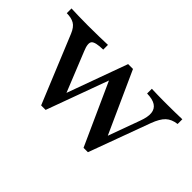

<svg xmlns="http://www.w3.org/2000/svg" viewBox="-66 -656 901 901"><g transform="rotate(45 384.0 -206.0)"><path d="M233.9 7.3 95.2 -329.8Q82.3 -361.3 62.9 -372.6Q43.5 -383.9 12.9 -383.9V-415.3Q35.5 -414.5 61.3 -413.7Q87.1 -412.9 125 -412.9Q167.7 -412.9 198.8 -413.7Q229.8 -414.5 254.8 -415.3V-383.9Q203.2 -383.1 191.5 -369.4Q179.8 -355.6 196.8 -315.3L281.5 -105.6L268.5 -96.8L385.5 -418.5L412.1 -398.4L263.7 7.3ZM515.3 7.3 371 -312.1 385.5 -418.5H417.7L561.3 -100.8L546.8 -88.7L612.9 -270.2Q627.4 -308.9 624.6 -333.5Q621.8 -358.1 602.4 -370.6Q583.1 -383.1 546 -383.9V-415.3Q571 -414.5 588.3 -414.1Q605.6 -413.7 620.6 -413.7Q635.5 -413.7 651.6 -413.7Q676.6 -413.7 700.4 -414.1Q724.2 -414.5 748.4 -415.3V-383.9Q713.7 -379.8 693.1 -360.5Q672.6 -341.1 656.5 -297.6L544.4 7.3Z"/></g></svg>

Font: Playfair 12pt Medium
Style: Regular
Weight: 500
Designer: Claus Eggers Sørensen
Foundry: Claus Eggers Sørensen
Version: Version 2.000;gftools[0.9.28]